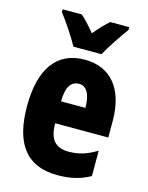

<svg xmlns="http://www.w3.org/2000/svg" viewBox="-117 -839 711 922"><g transform="rotate(15 238.5 -378.0)"><path d="M174 -606H314C335 -646 381 -714 409 -752V-766H315C294 -748 271 -725 243 -691C217 -723 194 -748 173 -766H78V-752C105 -718 156 -642 174 -606ZM244 -560C105 -560 33 -458 33 -273C33 -92 101 10 259 10C322 10 374 -2 421 -29V-155C371 -125 332 -113 282 -113C216 -113 185 -148 185 -228H449V-310C449 -469 374 -560 244 -560ZM247 -441C283 -441 306 -408 306 -337H185C185 -413 211 -441 247 -441Z"/></g></svg>

Font: Noto Sans Bengali ExtraCondensed ExtraBold
Style: Regular
Weight: 800
Width: 2
Designer: Joana Ranito - Universal Thirst; Jelle Bosma - Monotype Design Team
Foundry: Universal Thirst ehf.
Version: Version 3.000